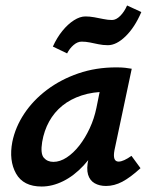

<svg xmlns="http://www.w3.org/2000/svg" viewBox="-20 -672 554 701"><path d="M132 9Q65 9 38.5 -38.5Q12 -86 25 -154Q36 -208 68.5 -257Q101 -306 151.5 -344Q202 -382 266 -404Q330 -426 404 -426Q424 -426 437 -424.5Q450 -423 461 -421L398 -124Q390 -82 413 -82Q422 -82 434 -87.5Q446 -93 460 -103L493 -58Q456 -24 426.5 -8.5Q397 7 367 7Q343 7 325.5 -3Q308 -13 301.5 -34.5Q295 -56 303 -92L336 -243L390 -277Q375 -211 347.5 -158Q320 -105 285 -67.5Q250 -30 210.5 -10.5Q171 9 132 9ZM175 -81Q199 -81 223.5 -97Q248 -113 269.5 -140.5Q291 -168 307.5 -203.5Q324 -239 332 -278L352 -377L407 -334Q398 -336 389 -336.5Q380 -337 371 -337Q319 -337 278 -323.5Q237 -310 207.5 -286Q178 -262 159.5 -228.5Q141 -195 134 -154Q127 -111 140 -96Q153 -81 175 -81ZM225 -477 173 -502Q188 -535 208 -559.5Q228 -584 250 -598Q272 -612 292 -612Q307 -612 324 -609Q341 -606 357.5 -602.5Q374 -599 389 -599Q404 -599 419 -614Q434 -629 444 -652L496 -628Q472 -572 438.5 -539.5Q405 -507 374 -507Q356 -507 339.5 -510.5Q323 -514 308 -517Q293 -520 278 -520Q263 -520 248.5 -507.5Q234 -495 225 -477Z"/></svg>

Font: Ysabeau Office
Style: Bold Italic
Weight: 700
Italic angle: -12°
Designer: Christian Thalmann (Catharsis Fonts)
Version: Version 2.001;gftools[0.9.30]; featfreeze: tnum,lnum,ss02